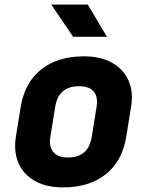

<svg xmlns="http://www.w3.org/2000/svg" viewBox="-20 -805 640 835"><path d="M254 10Q182 10 132 -18Q82 -46 60.5 -95.5Q39 -145 49 -210L70 -340Q87 -445 158.5 -502.5Q230 -560 345 -560Q418 -560 467.5 -532Q517 -504 539 -454.5Q561 -405 550 -340L529 -210Q512 -105 440.5 -47.5Q369 10 254 10ZM275 -120Q365 -120 379 -210L400 -340Q407 -384 387.5 -407Q368 -430 324 -430Q234 -430 220 -340L199 -210Q192 -167 212 -143.5Q232 -120 275 -120ZM298 -645 203 -785H362L445 -645Z"/></svg>

Font: JetBrains Mono NL ExtraBold
Style: Italic
Weight: 800
Italic angle: -9°
Monospace: yes
Designer: Philipp Nurullin, Konstantin Bulenkov
Foundry: JetBrains
Version: Version 2.305; ttfautohint (v1.8.4.7-5d5b)